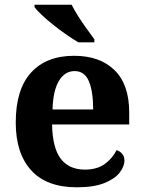

<svg xmlns="http://www.w3.org/2000/svg" viewBox="-20 -786 612 816"><path d="M306.1 10Q178 10 112.4 -62.3Q46.9 -134.6 46.9 -265.2Q46.9 -405.7 111.8 -477.3Q176.8 -548.9 295 -548.9Q404.2 -548.9 466.6 -488Q529.1 -427.2 529.1 -308.2V-256.9H201.3Q203.3 -156.6 238.5 -110.9Q273.7 -65.2 341 -65.2Q392.4 -65.2 425.5 -89.3Q458.5 -113.4 475.3 -147.9Q489.3 -143.8 499.1 -132.5Q508.8 -121.1 508.8 -104.1Q508.8 -78.3 488.1 -51.8Q467.3 -25.3 422.8 -7.7Q378.3 10 306.1 10ZM375.9 -320.8Q375.9 -397.3 357.8 -440.6Q339.6 -483.9 297 -483.9Q255.4 -483.9 230.4 -442.1Q205.4 -400.4 203.3 -320.8ZM313 -606Q289.5 -620 261.3 -639.5Q233.1 -659 205.6 -681Q178.2 -703 157 -723Q135.8 -743 126.8 -756V-766H284.3Q295.3 -744 312.4 -717Q329.5 -690 348.3 -664Q367.1 -638 381.1 -619V-606Z"/></svg>

Font: Noto Serif Sinhala
Style: Regular
Weight: 400
Designer: Jelle Bosma - Monotype Design Team
Foundry: Monotype Imaging Inc.
Version: Version 2.006